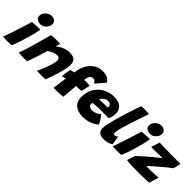

<svg xmlns="http://www.w3.org/2000/svg" viewBox="148 -1761 2821 2821"><g transform="rotate(45 1559.0 -350.0)"><path d="M233 -517Q191.5 -517 163.8 -537.5Q136 -558 136 -593.5Q136 -630.5 155.2 -659.5Q174.5 -688.5 206 -705.5Q237.5 -722.5 274 -722.5Q311.5 -722.5 336 -699.8Q360.5 -677 360.5 -643.5Q360.5 -609.5 342.8 -581Q325 -552.5 296 -534.8Q267 -517 233 -517ZM155 -1Q146 -0.5 118.5 1.2Q91 3 61.5 3Q40.5 3 18.8 1.8Q-3 0.5 -24 -2Q-18 -15 -4.2 -55Q9.5 -95 27.5 -149.8Q45.5 -204.5 64.5 -262.8Q83.5 -321 99.2 -371.8Q115 -422.5 124.5 -454Q144 -455.5 175.2 -457.5Q206.5 -459.5 238 -460.8Q269.5 -462 289.5 -462Q288.5 -445 280.5 -406.5Q272.5 -368 260.5 -323Q248.5 -277.5 233.8 -227.8Q219 -178 204 -132Q189 -86 176.2 -51.2Q163.5 -16.5 155 -1Z M480.5 7Q463 7 438.2 7Q413.5 7 388 6Q367.5 5.5 341 4.2Q314.5 3 304.5 2Q336 -81.5 374.8 -213.8Q413.5 -346 459 -516Q507.5 -522 570 -522Q591 -522 610.2 -521Q629.5 -520 643.5 -517.5Q642.5 -513 638.8 -499.5Q635 -486 630.5 -469.8Q626 -453.5 622.5 -441.5Q638 -460 671.5 -480.5Q705 -501 747.2 -515.5Q789.5 -530 830.5 -530Q906.5 -530 939 -499.2Q971.5 -468.5 971.5 -406.5Q971.5 -371 961.2 -320.8Q951 -270.5 934.2 -213.5Q917.5 -156.5 898.2 -100.8Q879 -45 861 1.5Q849 2.5 825 3.2Q801 4 774.5 4Q745.5 4 720 3.2Q694.5 2.5 683 1.5Q696.5 -26 714.5 -68.5Q732.5 -111 749.5 -158Q766.5 -205 777.8 -246.5Q789 -288 789 -314.5Q789 -340.5 775.8 -355.5Q762.5 -370.5 729.5 -370.5Q693 -370.5 652.8 -351.8Q612.5 -333 584.5 -312Q552.5 -196 524.8 -115.5Q497 -35 480.5 7Z M1032 6.5Q1032.5 3 1036 -23.8Q1039.5 -50.5 1044.5 -87.5Q1049.5 -124.5 1054.5 -160.5Q1059.5 -196.5 1063 -218Q1054 -216.5 1035 -211.5Q1016 -206.5 999 -201Q999 -218.5 1002 -245.8Q1005 -273 1010.2 -301.8Q1015.5 -330.5 1021.5 -352.5Q1032 -356 1055 -361.8Q1078 -367.5 1088 -369.5Q1090.5 -389.5 1094.5 -410.2Q1098.5 -431 1103.5 -450.5Q1119.5 -509.5 1155.2 -561.8Q1191 -614 1245.2 -646.5Q1299.5 -679 1370 -679Q1427.5 -679 1461 -664.8Q1494.5 -650.5 1510.5 -631.8Q1526.5 -613 1531.5 -600Q1514 -578 1488.5 -548.8Q1463 -519.5 1440.2 -494Q1417.5 -468.5 1407 -458.5Q1399.5 -475.5 1385 -490.8Q1370.5 -506 1350 -506Q1320 -506 1301.2 -486.2Q1282.5 -466.5 1274.5 -437Q1272 -427 1270.5 -415.8Q1269 -404.5 1268.5 -395Q1284 -395.5 1307.5 -395Q1331 -394.5 1353 -393.8Q1375 -393 1385.5 -391.5Q1381 -362 1371.5 -321.8Q1362 -281.5 1353.5 -249.5Q1348.5 -249.5 1328.8 -248.8Q1309 -248 1286 -246.8Q1263 -245.5 1248 -244.5Q1246.5 -232.5 1244.2 -207Q1242 -181.5 1239.2 -150.2Q1236.5 -119 1233.8 -88.5Q1231 -58 1229.2 -34.8Q1227.5 -11.5 1227 -3Q1203.5 1 1168.8 3Q1134 5 1097.2 5.8Q1060.5 6.5 1032 6.5Z M1884 -83Q1844.5 -47 1782.8 -20.8Q1721 5.5 1629 5.5Q1532.5 5.5 1473.8 -43.2Q1415 -92 1415 -185Q1415 -290.5 1460.8 -368.5Q1506.5 -446.5 1584.5 -489.2Q1662.5 -532 1759 -532Q1850 -532 1899.5 -489.2Q1949 -446.5 1949 -368.5Q1949 -338.5 1941.5 -307Q1934 -275.5 1920 -250Q1912.5 -250.5 1886.8 -251Q1861 -251.5 1828.8 -251.8Q1796.5 -252 1768.8 -252.2Q1741 -252.5 1730.5 -252.5Q1689.5 -252.5 1651.8 -249Q1614 -245.5 1593.5 -242Q1589.5 -232 1589.5 -216.5Q1589.5 -188 1612.8 -173.5Q1636 -159 1670 -159Q1707.5 -159 1738.2 -174.2Q1769 -189.5 1802 -214Q1804.5 -211.5 1815.8 -197.5Q1827 -183.5 1841 -163.2Q1855 -143 1867.2 -121.5Q1879.5 -100 1884 -83ZM1626.5 -344Q1642.5 -346.5 1671 -349Q1699.5 -351.5 1736 -352Q1757 -352 1775.5 -351.5Q1794 -351 1800 -351Q1801.5 -356 1802 -361.5Q1802.5 -367 1802.5 -372.5Q1801.5 -394 1785.2 -409.5Q1769 -425 1738 -425Q1709.5 -425 1686.2 -412.2Q1663 -399.5 1647.5 -380.8Q1632 -362 1626.5 -344Z M2232 -20.5Q2213 -6.5 2173.2 7.2Q2133.5 21 2084.5 21Q2022.5 21 1991 -6.5Q1959.5 -34 1959.5 -83.5Q1959.5 -118.5 1972 -177.5Q1984.5 -236.5 2004.5 -308.2Q2024.5 -380 2048 -455Q2071.5 -530 2093.8 -597.5Q2116 -665 2133 -714.5Q2173.5 -717.5 2207.5 -717.5Q2228.5 -717.5 2249.5 -716.2Q2270.5 -715 2296 -713Q2248.5 -573 2212 -461.5Q2175.5 -350 2154.8 -275Q2134 -200 2134 -169Q2134 -136 2158.5 -136Q2174.5 -136 2187 -142.8Q2199.5 -149.5 2209.5 -160.5Q2211 -154 2214.2 -133.8Q2217.5 -113.5 2221.5 -89Q2225.5 -64.5 2228.5 -45Q2231.5 -25.5 2232 -20.5Z M2511.5 -517Q2470 -517 2442.2 -537.5Q2414.5 -558 2414.5 -593.5Q2414.5 -630.5 2433.8 -659.5Q2453 -688.5 2484.5 -705.5Q2516 -722.5 2552.5 -722.5Q2590 -722.5 2614.5 -699.8Q2639 -677 2639 -643.5Q2639 -609.5 2621.2 -581Q2603.5 -552.5 2574.5 -534.8Q2545.5 -517 2511.5 -517ZM2433.5 -1Q2424.5 -0.5 2397 1.2Q2369.5 3 2340 3Q2319 3 2297.2 1.8Q2275.5 0.5 2254.5 -2Q2260.5 -15 2274.2 -55Q2288 -95 2306 -149.8Q2324 -204.5 2343 -262.8Q2362 -321 2377.8 -371.8Q2393.5 -422.5 2403 -454Q2422.5 -455.5 2453.8 -457.5Q2485 -459.5 2516.5 -460.8Q2548 -462 2568 -462Q2567 -445 2559 -406.5Q2551 -368 2539 -323Q2527 -277.5 2512.2 -227.8Q2497.5 -178 2482.5 -132Q2467.5 -86 2454.8 -51.2Q2442 -16.5 2433.5 -1Z M3010 -1.5Q2970.5 1 2909.2 3Q2848 5 2782 5Q2715.5 5 2652 2.5Q2588.5 0 2546 -6L2587 -130.5Q2607 -151 2642.5 -183.8Q2678 -216.5 2722 -254.5Q2766 -292.5 2811.5 -329.8Q2857 -367 2897 -396.5Q2883.5 -396 2850.8 -395.2Q2818 -394.5 2780.8 -394Q2743.5 -393.5 2717 -393.5Q2697.5 -393.5 2681 -393.2Q2664.5 -393 2661 -393.5L2704.5 -528Q2727.5 -527 2768.8 -525.8Q2810 -524.5 2855.5 -523.5Q2901 -522.5 2935.5 -522.5Q2988 -522.5 3045 -522.2Q3102 -522 3141.5 -522Q3141.5 -518 3138 -502.5Q3134.5 -487 3129.8 -467Q3125 -447 3120.8 -429.8Q3116.5 -412.5 3114.5 -405Q3086.5 -385 3051.8 -356.8Q3017 -328.5 2980 -297.2Q2943 -266 2908.8 -236Q2874.5 -206 2848 -182Q2821.5 -158 2808 -144.5Q2818.5 -144 2844.8 -143.8Q2871 -143.5 2889 -143.5Q2932.5 -143.5 2980 -146.5Q3027.5 -149.5 3057.5 -152.5Q3056 -147.5 3049.8 -126.2Q3043.5 -105 3035.5 -78.8Q3027.5 -52.5 3020.5 -30.5Q3013.5 -8.5 3010 -1.5Z"/></g></svg>

Font: Grandstander ExtraBold
Style: Italic
Weight: 800
Italic angle: -15°
Designer: Tyler Finck
Foundry: Etcetera Type Co
Version: Version 1.200; ttfautohint (v1.8.3)